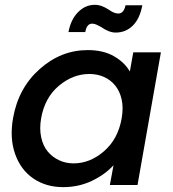

<svg xmlns="http://www.w3.org/2000/svg" viewBox="-20 -768 718 797"><path d="M34.2 -277.8Q56.2 -402.8 144.8 -481.4Q233.4 -560.1 344.2 -560.1Q408.7 -560.1 452.9 -534.7Q497.1 -509.3 519 -471.2L533.2 -550.8H647.9L550.8 0H436L451.2 -82Q415.5 -43 361.1 -17.1Q306.6 8.8 242.2 8.8Q170.9 8.8 118.4 -27.1Q65.9 -63 42.7 -128.9Q19.5 -194.8 34.2 -277.8ZM484.9 -275.9Q492.7 -320.3 485.1 -354.7Q477.5 -389.2 458.3 -412.8Q439 -436.5 411.4 -448.7Q383.8 -460.9 351.1 -460.9Q282.7 -460.9 224.4 -411.9Q166 -362.8 150.9 -277.8Q143.1 -234.4 150.9 -198.2Q158.7 -162.1 178.2 -138.9Q197.8 -115.7 225.3 -102.8Q252.9 -89.8 285.2 -89.8Q353.5 -89.8 411.6 -140.1Q469.7 -190.4 484.9 -275.9ZM334 -634.8H264.2Q273.9 -687 304 -717.5Q334 -748 374 -748Q402.3 -748 434.1 -726.1Q454.1 -711.9 471.2 -711.9Q494.1 -711.9 501 -746.1H570.8Q560.5 -690.4 531.2 -661.6Q502 -632.8 460 -632.8Q432.6 -632.8 399.9 -655.8Q397 -657.2 390.9 -660.4Q384.8 -663.6 381.3 -665.3Q377.9 -667 372.6 -668.5Q367.2 -669.9 362.8 -669.9Q339.8 -669.9 334 -634.8Z"/></svg>

Font: SVN-Poppins Medium
Style: Italic
Weight: 500
Italic angle: -10°
Designer: Ninad Kale (Devanagari), Jonny Pinhorn (Latin)
Foundry: Indian Type Foundry
Version: Version 3.002 2017